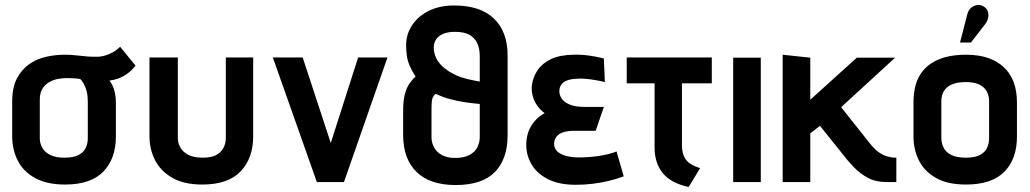

<svg xmlns="http://www.w3.org/2000/svg" viewBox="-20 -732 4141 772"><path d="M525 -468 463 -544Q445 -526 421 -515.5Q397 -505 376 -504Q354 -503 331 -505Q308 -507 285.5 -509.5Q263 -512 240 -512Q204 -512 167 -504Q130 -496 99 -475Q68 -454 48.5 -417.5Q29 -381 29 -324V-184Q29 -131 51 -87Q73 -43 120.5 -16.5Q168 10 242 10Q345 10 395.5 -42Q446 -94 446 -184V-317Q446 -346 439.5 -369Q433 -392 420 -408Q438 -410 456 -416.5Q474 -423 491.5 -435.5Q509 -448 525 -468ZM333 -323V-176Q333 -154 324 -136Q315 -118 294.5 -108Q274 -98 239 -98Q204 -98 182 -109Q160 -120 150 -138Q140 -156 140 -176V-331Q140 -357 149.5 -373.5Q159 -390 175 -400Q191 -410 210 -414Q229 -418 249 -418Q258 -418 267 -417.5Q276 -417 285 -416.5Q294 -416 303 -414Q310 -407 314.5 -399Q319 -391 322.5 -382.5Q326 -374 328.5 -364.5Q331 -355 332 -344.5Q333 -334 333 -323Z M998 -184V-501H888V-177Q888 -155 878 -136.5Q868 -118 848 -108Q828 -98 795 -98Q760 -98 738 -109Q716 -120 705.5 -138.5Q695 -157 695 -177V-501H581V-184Q581 -133 603 -89Q625 -45 672 -17.5Q719 10 794 10Q897 10 947.5 -43Q998 -96 998 -184Z M1077 -501 1254 0H1363L1538 -501H1420L1310 -157L1197 -501Z M1805 -710Q1749 -710 1705.5 -689Q1662 -668 1637.5 -631.5Q1613 -595 1613 -550Q1613 -527 1616 -507Q1619 -487 1627.5 -467Q1636 -447 1651 -424Q1639 -414 1627 -397Q1615 -380 1608 -353.5Q1601 -327 1601 -288V-188Q1601 -94 1654.5 -41Q1708 12 1812 12Q1919 12 1970 -40.5Q2021 -93 2021 -188V-509Q2021 -604 1966.5 -657Q1912 -710 1805 -710ZM1909 -507V-404Q1881 -409 1858 -414.5Q1835 -420 1817 -428Q1799 -436 1785 -445Q1765 -458 1752.5 -471.5Q1740 -485 1734 -498Q1728 -511 1726 -522Q1724 -533 1724 -540Q1724 -559 1733 -573Q1742 -587 1761 -595.5Q1780 -604 1810 -604Q1844 -604 1865.5 -593Q1887 -582 1898 -560Q1909 -538 1909 -507ZM1810 -97Q1777 -97 1756 -109Q1735 -121 1725 -140Q1715 -159 1715 -180V-296Q1715 -322 1718 -334Q1721 -346 1732 -355Q1758 -342 1789.5 -333.5Q1821 -325 1852.5 -320.5Q1884 -316 1909 -314V-180Q1909 -159 1899.5 -140Q1890 -121 1868 -109Q1846 -97 1810 -97Z M2412 -402 2408 -497Q2376 -505 2345.5 -509Q2315 -513 2285 -512Q2230 -511 2195 -494Q2160 -477 2142 -450.5Q2124 -424 2119 -393Q2116 -372 2121 -350Q2126 -328 2139 -309Q2152 -290 2170 -277Q2135 -258 2115.5 -225Q2096 -192 2096 -149Q2096 -108 2117 -71.5Q2138 -35 2182.5 -12Q2227 11 2295 11Q2330 11 2362.5 7Q2395 3 2427 -4.5Q2459 -12 2488 -23L2459 -123Q2444 -117 2426 -112.5Q2408 -108 2388 -105Q2368 -102 2347.5 -100.5Q2327 -99 2308 -99Q2279 -99 2256.5 -105Q2234 -111 2221 -123Q2208 -135 2208 -154Q2208 -166 2213.5 -176Q2219 -186 2228.5 -192.5Q2238 -199 2252.5 -202.5Q2267 -206 2284 -206H2375L2408 -302H2334Q2294 -302 2271 -311.5Q2248 -321 2238.5 -335.5Q2229 -350 2229 -364Q2229 -381 2237 -392Q2245 -403 2260 -408.5Q2275 -414 2293 -415Q2316 -417 2336.5 -415Q2357 -413 2376.5 -409.5Q2396 -406 2412 -402Z M2722 -148V-397H2842V-501H2500V-397H2612V-137Q2612 -108 2620 -82.5Q2628 -57 2644.5 -36.5Q2661 -16 2687 -2Q2713 12 2749 20L2795 -56Q2769 -64 2753 -75.5Q2737 -87 2729.5 -105Q2722 -123 2722 -148Z M2928 0H3039V-500H2928Z M3474 -160 3362 -301 3579 -500H3425L3238 -331V-500L3127 -512V0H3238V-196L3277 -226L3366 -115Q3388 -86 3413 -60Q3438 -34 3469.5 -17Q3501 0 3543 0H3584V-98H3581Q3565 -98 3547.5 -103Q3530 -108 3512 -121Q3494 -134 3474 -160Z M4069 -183V-320Q4069 -413 4015.5 -462.5Q3962 -512 3864 -512Q3796 -512 3748.5 -490.5Q3701 -469 3677 -427Q3653 -385 3653 -320V-183Q3653 -130 3675 -86.5Q3697 -43 3743.5 -16.5Q3790 10 3864 10Q3968 10 4018.5 -41.5Q4069 -93 4069 -183ZM3957 -324V-177Q3957 -155 3948.5 -137Q3940 -119 3919.5 -108.5Q3899 -98 3864 -98Q3827 -98 3805 -109Q3783 -120 3774 -138.5Q3765 -157 3765 -177V-324Q3765 -350 3776 -367Q3787 -384 3808.5 -393Q3830 -402 3864 -402Q3896 -402 3916.5 -392.5Q3937 -383 3947 -365.5Q3957 -348 3957 -324ZM3942 -636Q3951 -648 3953.5 -661.5Q3956 -675 3951.5 -687Q3947 -699 3935 -706Q3922 -714 3908 -711.5Q3894 -709 3884 -700Q3874 -691 3870 -677L3840 -561H3884Z"/></svg>

Font: Advent Pro Expanded
Style: Bold
Weight: 700
Width: 7
Designer: VivaRado, Andreas Kalpakidis
Foundry: VivaRado, Andreas Kalpakidis
Version: Version 3.000